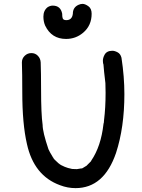

<svg xmlns="http://www.w3.org/2000/svg" viewBox="-20 -951 731 991"><path d="M370 20Q329 20 290 5Q155 -44 119 -208Q95 -312 95 -475Q95 -573 93 -629Q93 -649 107.5 -663Q122 -677 142 -677Q162 -677 175.5 -663Q189 -649 190 -629Q192 -575 192 -491Q192 -362 200 -306Q200 -270 230 -181Q236 -167 251 -143Q251 -141 255 -137Q255 -132 282 -108L284 -107Q292 -99 314 -90Q331 -83 348 -80Q349 -79 351.5 -79Q354 -79 363 -78.5Q372 -78 377 -78Q381 -78 401 -82L400 -81Q402 -81 403.5 -82Q405 -83 406 -83L424 -94Q425 -94 425.5 -94.5Q426 -95 448 -117Q451 -120 451 -122Q501 -195 514 -310Q514 -311 514.5 -313Q515 -315 516 -318.5Q517 -322 517 -331Q525 -395 525 -472L524 -522Q516 -588 514 -618Q513 -620 512 -625Q511 -630 511 -637Q511 -652 519 -667Q530 -689 560 -689Q572 -689 587 -681Q602 -673 607 -653Q622 -555 622 -465Q622 -294 579 -162Q517 20 370 20ZM321 -750Q246 -750 213 -819Q204 -840 204 -865Q204 -897 226 -914Q239 -922 252 -922Q293 -922 301 -880Q301 -865 303 -859Q305 -847 322 -847Q352 -847 356 -880Q356 -913 385 -926Q396 -931 406 -931Q419 -931 436 -919Q453 -907 453 -880Q453 -819 409 -782Q371 -750 321 -750Z"/></svg>

Font: Bad Comic
Style: Regular
Weight: 400
Designer: GGBotNet
Foundry: f0n7
Version: 0.9